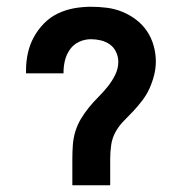

<svg xmlns="http://www.w3.org/2000/svg" viewBox="-20 -548 540 568"><path d="M194 0V-78Q194 -98 195.5 -119Q197 -140 203 -159.5Q209 -179 219.5 -196.5Q230 -214 243 -230Q256 -246 270.5 -260.5Q285 -275 298 -291Q311 -307 320.5 -326Q330 -345 330 -365Q330 -380 323.5 -394Q317 -408 305 -416.5Q293 -425 278.5 -428.5Q264 -432 249 -432Q231 -432 214.5 -424.5Q198 -417 187.5 -402.5Q177 -388 172.5 -370.5Q168 -353 168 -336V-331H57V-340Q57 -366 62.5 -391Q68 -416 80 -438Q92 -460 110 -478.5Q128 -497 151 -508Q174 -519 199 -523.5Q224 -528 249 -528Q273 -528 296.5 -525Q320 -522 342 -513Q364 -504 383 -489.5Q402 -475 415 -455.5Q428 -436 434.5 -413Q441 -390 441 -366Q441 -346 436 -326Q431 -306 422.5 -287Q414 -268 401.5 -251.5Q389 -235 375 -220Q361 -205 346.5 -190.5Q332 -176 322 -158Q312 -140 309 -119.5Q306 -99 306 -78V0Z"/></svg>

Font: Iosevka Custom
Style: Bold
Weight: 700
Monospace: yes
Designer: Belleve Invis
Foundry: Belleve Invis
Version: Version 30.3.3; ttfautohint (v1.8.3)